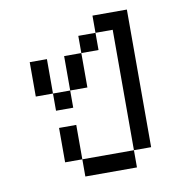

<svg xmlns="http://www.w3.org/2000/svg" viewBox="-68 -500 636 687"><g transform="rotate(-10 250.0 -157.0)"><path d="M187.5 62.5V125H375V62.5ZM187.5 62.5Q187.5 62.5 187.5 -62.5H125Q125 -62.5 125 62.5ZM375 62.5H437.5Q437.5 62.5 437.5 -437.5H312.5V-375H250V-312.5H187.5Q187.5 -312.5 187.5 -187.5H125V-125H187.5V-187.5H250Q250 -187.5 250 -312.5H312.5V-375H375ZM125 -187.5Q125 -187.5 125 -312.5H62.5Q62.5 -312.5 62.5 -187.5Z"/></g></svg>

Font: BFUnifontExMono
Style: Regular
Weight: 500
Version: Version 15.0.06